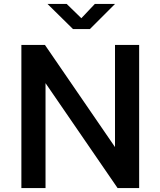

<svg xmlns="http://www.w3.org/2000/svg" viewBox="-20 -950 809 970"><path d="M459 -930 391 -858 317 -930H220L349 -803H434L561 -930ZM561 -723V-207L207 -723H88V0H210V-530L574 0H683V-723Z"/></svg>

Font: United Sans SemiBold
Style: Regular
Weight: 600
Designer: Pablo Impallari, Rodrigo Fuenzalida (Modified by Dan O. Williams)
Version: Version 1.000;PS 001.000;hotconv 1.0.88;makeotf.lib2.5.64775